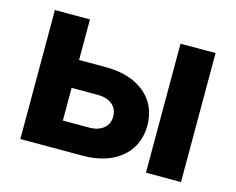

<svg xmlns="http://www.w3.org/2000/svg" viewBox="-81 -653 945 770"><g transform="rotate(15 392.0 -268.0)"><path d="M153.3 -367.2H314Q383.8 -367.2 433.6 -344.2Q483.4 -321.3 510 -280.3Q536.6 -239.3 536.6 -183.6Q536.6 -128.9 510 -87.4Q483.4 -45.9 433.6 -22.9Q383.8 0 314 0H58.6V-535.6H204.1V-115.7H312.5Q350.6 -115.7 372.8 -134Q395 -152.3 395 -183.1Q395 -214.8 372.8 -233.2Q350.6 -251.5 312.5 -251.5H153.3ZM580.1 0V-535.6H725.6V0Z"/></g></svg>

Font: Inter 20pt
Style: Bold
Weight: 700
Version: Version 4.001;git-66647c0bb